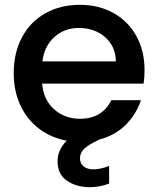

<svg xmlns="http://www.w3.org/2000/svg" viewBox="-20 -580 657 797"><path d="M576 -233H155Q160 -167 204 -127Q248 -87 312 -87Q404 -87 442 -164H565Q546 -106 502 -62Q458 -18 393 -1L369 11Q338 27 325 42.5Q312 58 312 77Q312 98 327 110.5Q342 123 367 123Q397 123 433 109V182Q395 197 352 197Q298 197 258.5 170.5Q219 144 219 89Q219 42 257 4Q192 -8 142.5 -45.5Q93 -83 65 -142Q37 -201 37 -276Q37 -361 71.5 -425.5Q106 -490 168.5 -525Q231 -560 312 -560Q390 -560 451 -526Q512 -492 546 -430.5Q580 -369 580 -289Q580 -258 576 -233ZM461 -325Q460 -388 416 -426Q372 -464 307 -464Q248 -464 206 -426.5Q164 -389 156 -325Z"/></svg>

Font: Poppins-Tabular Medium
Style: Regular
Weight: 500
Designer: Ninad Kale (Devanagari), Jonny Pinhorn (Latin)
Foundry: Indian Type Foundry
Version: Version 4.004